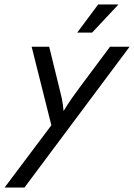

<svg xmlns="http://www.w3.org/2000/svg" viewBox="-80 -624 595 852"><path d="M-59.7 208.3 147.9 -68.1 60.4 -416.7H138.2L182.6 -236.1Q188.9 -211.8 194.1 -188.2Q199.3 -164.6 202.1 -131.2Q222.2 -164.6 239.2 -188.5Q256.2 -212.5 273.6 -236.1L408.3 -416.7H495.1L28.5 208.3ZM262.5 -479.2 355.6 -604.2H445.8L328.5 -479.2Z"/></svg>

Font: Afacad
Style: Italic
Weight: 400
Italic angle: -14°
Designer: Kristian Moeller
Foundry: Dicotype
Version: Version 1.000